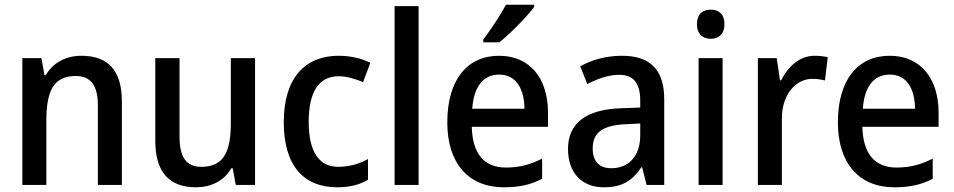

<svg xmlns="http://www.w3.org/2000/svg" viewBox="-20 -786 4054 816"><path d="M326 -549C262 -549 206 -521 175 -467H169L156 -539H75V0H177V-273C177 -400 208 -463 302 -463C367 -463 396 -421 396 -338V0H498V-355C498 -489 437 -549 326 -549Z M1064 -539H961V-263C961 -141 931 -77 835 -77C772 -77 743 -118 743 -205V-539H640V-187C640 -56 698 10 813 10C875 10 932 -16 963 -71H969L982 0H1064Z M1413 10C1466 10 1509 -1 1544 -22V-110C1507 -90 1466 -77 1418 -77C1335 -77 1292 -142 1292 -268C1292 -396 1335 -462 1420 -462C1454 -462 1491 -450 1523 -437L1554 -519C1520 -537 1471 -549 1419 -549C1278 -549 1186 -456 1186 -267C1186 -78 1274 10 1413 10Z M1759 0V-760H1657V0Z M2250 -756V-766H2130C2107 -721 2066 -661 2034 -618V-606H2102C2148 -642 2222 -718 2250 -756ZM2101 -549C1966 -549 1881 -447 1881 -266C1881 -92 1971 10 2121 10C2188 10 2235 -1 2284 -26V-112C2233 -86 2188 -74 2130 -74C2037 -74 1988 -133 1985 -247H2309V-307C2309 -452 2233 -549 2101 -549ZM2102 -469C2174 -469 2208 -408 2209 -324H1987C1994 -419 2034 -469 2102 -469Z M2623 -549C2555 -549 2493 -531 2446 -504L2476 -429C2520 -451 2565 -468 2611 -468C2669 -468 2701 -437 2701 -358V-329L2620 -326C2470 -321 2394 -262 2394 -153C2394 -51 2453 10 2546 10C2624 10 2666 -17 2706 -75H2709L2728 0H2803V-364C2803 -488 2745 -549 2623 -549ZM2638 -258 2701 -261V-211C2701 -119 2649 -71 2578 -71C2530 -71 2499 -97 2499 -155C2499 -219 2536 -253 2638 -258Z M3001 -745C2966 -745 2942 -726 2942 -683C2942 -641 2967 -621 3001 -621C3034 -621 3059 -641 3059 -683C3059 -726 3035 -745 3001 -745ZM3051 -539H2949V0H3051Z M3442 -549C3378 -549 3329 -503 3300 -445H3295L3281 -539H3201V0H3303V-282C3303 -386 3363 -451 3433 -451C3452 -451 3471 -448 3486 -444L3498 -543C3481 -547 3460 -549 3442 -549Z M3761 -549C3626 -549 3541 -447 3541 -266C3541 -92 3631 10 3781 10C3848 10 3895 -1 3944 -26V-112C3893 -86 3848 -74 3790 -74C3697 -74 3648 -133 3645 -247H3969V-307C3969 -452 3893 -549 3761 -549ZM3762 -469C3834 -469 3868 -408 3869 -324H3647C3654 -419 3694 -469 3762 -469Z"/></svg>

Font: Noto Sans Khmer SemiCondensed Medium
Style: Regular
Weight: 500
Width: 4
Designer: Danh Hong and the Monotype Design Team
Foundry: Monotype Imaging Inc.
Version: Version 2.004